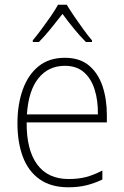

<svg xmlns="http://www.w3.org/2000/svg" viewBox="-20 -784 527 814"><path d="M255 -539Q318 -539 357 -506.5Q396 -474 414.5 -419Q433 -364 433 -297V-265H93Q92 -149 137.5 -87Q183 -25 271 -25Q311 -25 343 -33Q375 -41 414 -61V-23Q381 -7 346.5 1.5Q312 10 270 10Q196 10 148 -24Q100 -58 77 -119Q54 -180 54 -262Q54 -341 76.5 -404Q99 -467 143.5 -503Q188 -539 255 -539ZM255 -505Q186 -505 143.5 -453Q101 -401 94 -299H395Q396 -358 381 -405Q366 -452 335 -478.5Q304 -505 255 -505ZM263 -764Q276 -742 295.5 -713.5Q315 -685 335 -657.5Q355 -630 370 -613V-606H344Q319 -631 292.5 -663.5Q266 -696 245 -725Q223 -697 196.5 -664Q170 -631 145 -606H119V-613Q135 -632 155.5 -659.5Q176 -687 195 -714.5Q214 -742 226 -764Z"/></svg>

Font: Noto Sans Gurmukhi SemiCondensed ExtraLight
Style: Regular
Weight: 200
Width: 4
Designer: Jelle Bosma - Monotype Design Team
Foundry: Monotype Imaging Inc.
Version: Version 2.004; ttfautohint (v1.8.4.7-5d5b)